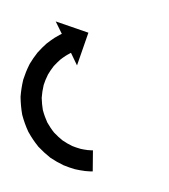

<svg xmlns="http://www.w3.org/2000/svg" viewBox="-36 -111 160 182"><path d="M50.1 51.5C50.7 51.5 51.3 51.5 51.9 51.5L52.1 31.5C51.5 31.5 51 31.5 50.5 31.5C50.5 31.5 50.5 31.5 50.6 31.5C50.6 31.5 50.7 31.5 50.7 31.5C49.2 31.4 47.7 31.3 46.3 31.2C46.3 31.2 46.4 31.2 46.5 31.2C46.6 31.2 46.7 31.2 46.7 31.2C44.4 30.9 42.1 30.5 39.9 30C39.9 30 40 30 40.2 30C40.3 30.1 40.4 30.1 40.4 30.1C37.5 29.3 34.7 28.3 31.9 27.2C31.9 27.2 32.1 27.2 32.2 27.3C32.4 27.4 32.5 27.4 32.5 27.4C29.3 25.9 26.2 24.1 23.3 22.1C23.3 22.1 23.4 22.2 23.6 22.4C23.7 22.5 23.9 22.6 23.9 22.6C20.8 20.1 17.9 17.5 15.2 14.6C15.2 14.6 15.3 14.7 15.4 14.9C15.5 15 15.7 15.2 15.7 15.2C13 11.9 10.7 8.4 8.6 4.7C8.6 4.7 8.7 4.9 8.8 5.1C8.9 5.3 9 5.5 9 5.5C7.2 1.5 5.7 -2.6 4.6 -6.8C4.6 -6.8 4.6 -6.6 4.6 -6.4C4.7 -6.2 4.7 -6 4.7 -6C4 -10.2 3.6 -14.5 3.5 -18.8C3.5 -18.8 3.5 -18.6 3.5 -18.4C3.5 -18.2 3.5 -18 3.5 -18C3.8 -22.2 4.4 -26.3 5.4 -30.4C5.4 -30.4 5.3 -30.2 5.2 -30C5.2 -29.8 5.1 -29.6 5.1 -29.6C6.3 -33.4 7.8 -37.1 9.6 -40.6C9.6 -40.6 9.5 -40.4 9.4 -40.3C9.3 -40.1 9.2 -39.9 9.2 -39.9C11 -43 13 -45.9 15.2 -48.7C15.2 -48.7 15.1 -48.6 15 -48.5C14.9 -48.3 14.8 -48.2 14.8 -48.2C16.8 -50.4 19 -52.5 21.2 -54.5C21.2 -54.5 21.1 -54.4 21 -54.4C20.9 -54.3 20.8 -54.2 20.8 -54.2C22.6 -55.6 24.5 -57 26.4 -58.2C26.4 -58.2 26.3 -58.2 26.3 -58.1C26.2 -58.1 26.1 -58 26.1 -58C27.4 -58.8 28.7 -59.6 30 -60.2C30 -60.2 29.9 -60.2 29.9 -60.2C29.8 -60.2 29.8 -60.2 29.8 -60.2C30.3 -60.4 30.8 -60.6 31.3 -60.9L37 -49L47.8 -80L16.8 -90.7L22.6 -78.9C22 -78.6 21.5 -78.3 20.9 -78.1C20.9 -78.1 20.8 -78 20.8 -78C20.8 -78 20.7 -78 20.7 -78C19 -77.1 17.4 -76.2 15.8 -75.2C15.8 -75.2 15.7 -75.1 15.7 -75.1C15.6 -75.1 15.5 -75 15.5 -75C13.1 -73.4 10.7 -71.7 8.4 -69.9C8.4 -69.9 8.3 -69.8 8.2 -69.7C8.1 -69.7 8 -69.6 8 -69.6C5.2 -67.1 2.5 -64.4 0 -61.6C0 -61.6 -0.1 -61.5 -0.2 -61.4C-0.3 -61.3 -0.4 -61.2 -0.4 -61.2C-3.2 -57.7 -5.7 -54 -8 -50.2C-8 -50.2 -8.1 -50 -8.1 -49.8C-8.2 -49.7 -8.3 -49.5 -8.3 -49.5C-10.5 -45.1 -12.4 -40.4 -13.9 -35.7C-13.9 -35.7 -14 -35.5 -14 -35.3C-14.1 -35.1 -14.1 -34.9 -14.1 -34.9C-15.3 -29.8 -16.1 -24.6 -16.5 -19.4C-16.5 -19.4 -16.5 -19.2 -16.5 -19C-16.5 -18.8 -16.5 -18.6 -16.5 -18.6C-16.4 -13.2 -15.9 -7.8 -15 -2.5C-15 -2.5 -14.9 -2.3 -14.9 -2.1C-14.8 -1.9 -14.8 -1.7 -14.8 -1.7C-13.4 3.6 -11.5 8.8 -9.2 13.8C-9.2 13.8 -9.1 14 -9 14.2C-8.9 14.3 -8.8 14.5 -8.8 14.5C-6.2 19.2 -3.2 23.6 0.1 27.7C0.1 27.7 0.2 27.9 0.3 28C0.5 28.2 0.6 28.3 0.6 28.3C4 31.9 7.7 35.3 11.6 38.4C11.6 38.4 11.8 38.5 11.9 38.6C12.1 38.7 12.2 38.8 12.2 38.8C15.9 41.3 19.8 43.5 23.8 45.4C23.8 45.4 23.9 45.5 24.1 45.6C24.2 45.6 24.4 45.7 24.4 45.7C27.9 47.1 31.4 48.4 35 49.4C35 49.4 35.2 49.4 35.3 49.4C35.4 49.5 35.5 49.5 35.5 49.5C38.4 50.1 41.2 50.7 44 51C44 51 44.1 51 44.2 51.1C44.3 51.1 44.4 51.1 44.4 51.1C46.2 51.3 48.1 51.4 49.9 51.5C49.9 51.5 49.9 51.5 50 51.5C50 51.5 50.1 51.5 50.1 51.5Z"/></svg>

Font: FRB American Cursive Just Arrows Ultra
Style: Bold Italic
Weight: 1000
Italic angle: -25°
Version: Version 2.0;Modular Font Editor K font №1